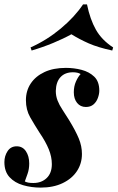

<svg xmlns="http://www.w3.org/2000/svg" viewBox="-39 -840 535 874"><path d="M74 -14Q82 -10 91 -8.5Q100 -7 113 -7Q150 -7 173.5 -29.5Q197 -52 197 -93Q197 -126 183 -160.5Q169 -195 141 -236Q118 -272 98.5 -306Q79 -340 79 -384Q79 -427 101 -460Q123 -493 163.5 -512Q204 -531 261 -531Q298 -531 332.5 -522Q367 -513 390 -491Q413 -469 413 -427Q413 -412 406.5 -394Q400 -376 386.5 -364.5Q373 -353 352 -353Q327 -353 312 -371.5Q297 -390 297 -420Q297 -447 306.5 -468.5Q316 -490 328 -503Q315 -511 293 -511Q257 -511 236.5 -489Q216 -467 215 -426Q215 -403 223 -382.5Q231 -362 245 -341Q259 -320 275 -294Q305 -245 319.5 -210Q334 -175 334 -139Q334 -96 311.5 -61.5Q289 -27 246.5 -6.5Q204 14 146 14Q104 14 66 3Q28 -8 4.5 -33.5Q-19 -59 -19 -102Q-19 -130 -4.5 -152Q10 -174 37 -174Q64 -174 79 -151.5Q94 -129 94 -96Q94 -70 86.5 -49Q79 -28 74 -14ZM286 -684Q250 -664 203 -644.5Q156 -625 105 -610L100 -624Q174 -657 237.5 -710Q301 -763 339 -820H357Q371 -752 397.5 -705Q424 -658 476 -624L472 -610Q407 -624 365 -642.5Q323 -661 286 -684Z"/></svg>

Font: Playfair Display
Style: Bold Italic
Weight: 700
Italic angle: -14°
Designer: Claus Eggers Sørensen
Foundry: Claus Eggers Sørensen
Version: Version 1.203